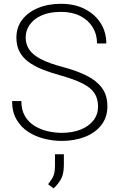

<svg xmlns="http://www.w3.org/2000/svg" viewBox="-20 -741 632 1023"><path d="M308.6 9.8Q262.2 9.8 215.3 -2Q168.5 -13.7 129.9 -38.8Q91.3 -64 67.9 -104.5Q44.4 -145 44.4 -202.6H93.8Q93.8 -154.8 113 -122.3Q132.3 -89.8 164.1 -70.3Q195.8 -50.8 233.6 -42Q271.5 -33.2 308.6 -33.2Q366.7 -33.2 410.4 -50.8Q454.1 -68.4 478.3 -100.1Q502.4 -131.8 502.4 -173.3Q502.4 -214.8 483.6 -244.1Q464.8 -273.4 420.7 -295.9Q376.5 -318.4 300.3 -339.8Q246.6 -354.5 203.4 -372.1Q160.2 -389.6 129.9 -412.6Q99.6 -435.5 83.5 -466.8Q67.4 -498 67.4 -540.5Q67.4 -595.2 97.9 -635.5Q128.4 -675.8 182.1 -698.2Q235.8 -720.7 304.7 -720.7Q377.9 -720.7 432.1 -692.9Q486.3 -665 516.4 -617.4Q546.4 -569.8 546.4 -509.3H497.1Q497.1 -557.6 473.9 -595.7Q450.7 -633.8 407.7 -655.8Q364.7 -677.7 304.7 -677.7Q243.7 -677.7 201.7 -658.9Q159.7 -640.1 138.2 -609.1Q116.7 -578.1 116.7 -541.5Q116.7 -506.3 134.8 -478.3Q152.8 -450.2 196 -427Q239.3 -403.8 315.4 -383.8Q389.2 -364.3 442.1 -337.6Q495.1 -311 523.7 -272Q552.2 -232.9 552.2 -174.3Q552.2 -116.7 520.3 -75.2Q488.3 -33.7 433.1 -12Q377.9 9.8 308.6 9.8ZM320.3 136.7Q320.3 181.6 307.4 208.5Q294.4 235.4 265.6 262.7L236.3 240.7Q247.6 226.1 254.6 215.1Q261.7 204.1 265.6 193.6Q269.5 183.1 271.2 170.2Q272.9 157.2 272.9 137.7V81.1H320.3Z"/></svg>

Font: Heebo ExtraLight
Style: Regular
Weight: 250
Designer: Oded Ezer
Foundry: Ezer Type House
Version: Version 3.100